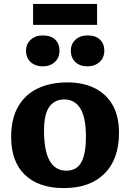

<svg xmlns="http://www.w3.org/2000/svg" viewBox="-20 -947 664 981"><path d="M306 14Q178 14 107.5 -53.5Q37 -121 37 -247Q37 -340 72.5 -402Q108 -464 172.5 -495Q237 -526 324 -526Q403 -526 462 -497.5Q521 -469 554.5 -412Q588 -355 588 -268Q588 -133 513.5 -59.5Q439 14 306 14ZM319 -75Q372 -75 395.5 -118Q419 -161 419 -247Q419 -350 389.5 -394.5Q360 -439 309 -439Q260 -439 232.5 -402Q205 -365 205 -279Q205 -75 319 -75ZM427 -608Q389 -608 365.5 -629.5Q342 -651 342 -688Q342 -722 365.5 -744Q389 -766 427 -766Q469 -766 491 -744.5Q513 -723 513 -688Q513 -652 488.5 -630Q464 -608 427 -608ZM198 -608Q161 -608 137 -629.5Q113 -651 113 -688Q113 -722 137 -744Q161 -766 198 -766Q240 -766 262 -744.5Q284 -723 284 -688Q284 -652 260 -630Q236 -608 198 -608ZM149 -820V-927H476V-820Z"/></svg>

Font: Literata
Style: Bold
Weight: 700
Designer: Latin by Veronika Burian and Jose Scaglione. Greek by Irene Vlachou. Cyrillic by Vera Evstafieva.
Foundry: TypeTogether
Version: Version 3.103; ttfautohint (v1.8.4.7-5d5b);gftools[0.9.29]